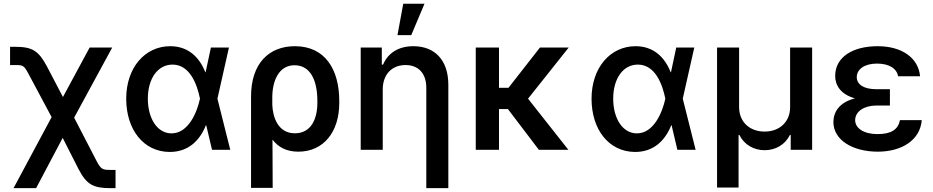

<svg xmlns="http://www.w3.org/2000/svg" viewBox="-20 -799 4977 1024"><path d="M52.2 204.5H172.6L314.3 -63.6L399.1 103.3C442.1 185.7 478 204.5 569.6 204.5H596.2V107.2H569.6C525.9 107.2 518.1 104 494 57.5L375.4 -171.5L578.5 -545.5H458.1L315.7 -281.6L230.8 -443.9C185.7 -528.8 152 -549.4 60.4 -549.4H33.7V-452.1H60.4C105.5 -452.1 108.3 -449.9 136 -397.7L255.3 -174.4Z M883.9 11.4C983.3 12.1 1045.1 -48.3 1078.1 -131H1079.9L1110.8 0H1208.1L1139.6 -272.7L1201 -545.5H1104.8L1076.7 -414.1H1074.9C1042.3 -496.8 981.5 -552.6 887.8 -552.6C752.8 -552.6 653.1 -437.9 653.1 -272.7C653.1 -106.5 746.4 10.3 883.9 11.4ZM768.5 -272.7C768.5 -379.3 820.7 -454.5 900.2 -454.5C994.7 -454.5 1032 -344.5 1046.2 -274.1L1046.5 -272.7L1046.2 -271.3C1031.2 -201.3 985.4 -87.7 894.9 -87.7C819.2 -87.7 768.5 -166.5 768.5 -272.7Z M1318.9 -284.1V203.1H1434.3L1433.2 -54.3C1464.8 -13.5 1508.2 9.9 1571 9.9C1706.7 9.9 1789.8 -96.6 1789.4 -250.7V-260.7C1789.4 -428.6 1713.8 -552.6 1552.9 -552.6C1414.8 -552.6 1318.9 -461.3 1318.9 -284.1ZM1432.2 -277.7C1431.8 -365.4 1465.6 -451 1550.8 -451C1637.8 -451 1672.6 -366.5 1672.6 -260.7V-250.7C1672.9 -166.5 1639.9 -88.1 1552.9 -88.1C1462 -88.1 1434.7 -174.7 1432.2 -240.8Z M2021.3 -321.7C2021.3 -404.5 2072.4 -452.1 2142.8 -452.1C2212.4 -452.1 2253.6 -406.6 2253.6 -330.6V204.5H2371.1V-346.9C2371.1 -480.1 2297.2 -552.6 2184.7 -552.6C2103 -552.6 2048.3 -514.2 2023.1 -454.5H2016.3V-545.5H1903.8V0H2021.3ZM2099.8 -611.5H2173.3L2244 -779.1H2130.7Z M2641.3 -545.5H2517.4V0H2641.3V-217.3H2688.9L2854 0H3011.4L2796.2 -272.7L3013.1 -545.5H2859.7L2691.8 -330.6H2641.3Z M3365.8 11.4C3465.2 12.1 3527 -48.3 3560 -131H3561.8L3592.7 0H3690L3621.4 -272.7L3682.9 -545.5H3586.6L3558.6 -414.1H3556.8C3524.1 -496.8 3463.4 -552.6 3369.7 -552.6C3234.7 -552.6 3134.9 -437.9 3134.9 -272.7C3134.9 -106.5 3228.3 10.3 3365.8 11.4ZM3250.4 -272.7C3250.4 -379.3 3302.6 -454.5 3382.1 -454.5C3476.6 -454.5 3513.8 -344.5 3528.1 -274.1L3528.4 -272.7L3528.1 -271.3C3513.1 -201.3 3467.3 -87.7 3376.8 -87.7C3301.1 -87.7 3250.4 -166.5 3250.4 -272.7Z M3804.3 201H3919V-79.2H3923.3C3949.2 -27 4000.4 2.1 4057.9 2.1C4115.8 2.1 4167.3 -27 4192.8 -79.2H4197.1V0H4311.4V-545.5H4193.9V-227.6C4194.2 -150.9 4139.6 -97.3 4057.9 -97.3C3976.6 -97.3 3921.9 -150.2 3921.9 -227.6V-545.5H3804.3Z M4424.7 -148.1C4425.1 -52.2 4527 9.9 4661.9 9.9C4789.4 9.9 4887.8 -51.8 4896 -158.4H4779.8C4770.2 -108.7 4733.7 -83.8 4660.2 -83.8C4586.3 -83.8 4541.2 -115.4 4540.8 -157.7C4541.2 -205.6 4589.8 -236.2 4654.8 -236.2H4726.2V-323.2H4654.8C4585.9 -323.2 4549.4 -348.7 4549.4 -387.8C4549.4 -428.6 4589.5 -459.9 4657 -459.9C4720.5 -459.9 4762.1 -435 4769.9 -392.4H4887.1C4877.5 -492.9 4787.3 -552.6 4660.9 -552.6C4527.7 -552.6 4434.3 -494.7 4434.3 -393.8C4434.3 -346.6 4460.9 -296.2 4539.8 -274.5C4454.2 -252.5 4425.1 -199.9 4424.7 -148.1Z"/></svg>

Font: Magic Ui Pro Semi Bold
Style: Regular
Weight: 600
Designer: Stefan Endress, Andreas Faust
Version: Version 1.000;FEAKit 1.0